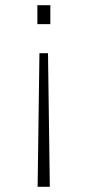

<svg xmlns="http://www.w3.org/2000/svg" viewBox="-20 -520 340 740"><path d="M174 -427H124V-500H174ZM165 -315 172 200H125L132 -315Z"/></svg>

Font: Trispace Condensed Thin
Style: Regular
Weight: 100
Width: 3
Designer: Tyler Finck
Foundry: Etcetera Type Company
Version: Version 1.210; ttfautohint (v1.8.3)